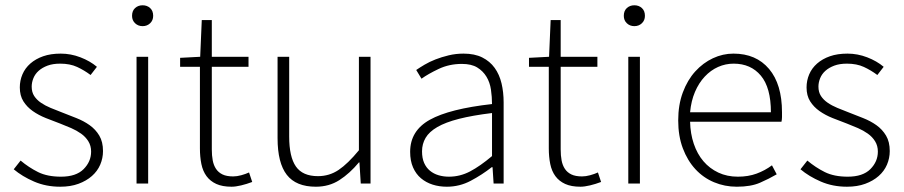

<svg xmlns="http://www.w3.org/2000/svg" viewBox="-20 -695 3424 727"><path d="M208 12Q154 12 109 -7.5Q64 -27 32 -54L58 -87Q89 -61 124 -43.5Q159 -26 211 -26Q268 -26 296.5 -54.5Q325 -83 325 -121Q325 -143 314.5 -160Q304 -177 287 -189Q270 -201 249.5 -210Q229 -219 208 -227Q181 -237 153.5 -248Q126 -259 104 -274.5Q82 -290 68.5 -311.5Q55 -333 55 -364Q55 -390 65 -413.5Q75 -437 95 -454.5Q115 -472 143.5 -482Q172 -492 210 -492Q248 -492 284.5 -478Q321 -464 347 -442L323 -411Q299 -429 272 -441.5Q245 -454 208 -454Q180 -454 160 -446.5Q140 -439 126.5 -427Q113 -415 106.5 -399Q100 -383 100 -367Q100 -346 109.5 -331.5Q119 -317 135 -306Q151 -295 171.5 -286.5Q192 -278 213 -270Q241 -259 269 -248Q297 -237 319.5 -221Q342 -205 356 -181.5Q370 -158 370 -123Q370 -96 359.5 -71.5Q349 -47 328 -28.5Q307 -10 277 1Q247 12 208 12Z M497 0V-480H541V0ZM520 -596Q503 -596 491.5 -607Q480 -618 480 -635Q480 -654 491.5 -664.5Q503 -675 520 -675Q537 -675 548.5 -664.5Q560 -654 560 -635Q560 -618 548.5 -607Q537 -596 520 -596Z M857 12Q822 12 799 1.5Q776 -9 762 -28Q748 -47 742.5 -74Q737 -101 737 -133V-442H662V-476L738 -480L744 -619H782V-480H921V-442H782V-129Q782 -106 785.5 -87.5Q789 -69 798 -55.5Q807 -42 822.5 -34.5Q838 -27 863 -27Q877 -27 893.5 -31.5Q910 -36 923 -42L935 -6Q914 2 893 7Q872 12 857 12Z M1176 12Q1101 12 1066 -33Q1031 -78 1031 -172V-480H1075V-178Q1075 -101 1100.5 -64.5Q1126 -28 1184 -28Q1227 -28 1262 -51.5Q1297 -75 1339 -126V-480H1383V0H1346L1341 -80H1339Q1304 -38 1265 -13Q1226 12 1176 12Z M1672 12Q1643 12 1618 4Q1593 -4 1574 -20Q1555 -36 1544 -61Q1533 -86 1533 -120Q1533 -200 1607.5 -241.5Q1682 -283 1843 -301Q1843 -328 1839 -355.5Q1835 -383 1822 -404.5Q1809 -426 1787 -439.5Q1765 -453 1729 -453Q1681 -453 1641 -434Q1601 -415 1576 -397L1556 -430Q1569 -439 1587.5 -450Q1606 -461 1629 -470Q1652 -479 1679 -485.5Q1706 -492 1735 -492Q1777 -492 1806 -477.5Q1835 -463 1853 -438Q1871 -413 1879 -379.5Q1887 -346 1887 -307V0H1849L1845 -62H1842Q1805 -33 1762.5 -10.5Q1720 12 1672 12ZM1680 -26Q1722 -26 1760 -46Q1798 -66 1843 -104V-267Q1769 -258 1718 -245Q1667 -232 1636 -214Q1605 -196 1591.5 -173Q1578 -150 1578 -122Q1578 -96 1586 -78Q1594 -60 1608 -48.5Q1622 -37 1640.5 -31.5Q1659 -26 1680 -26Z M2178 12Q2143 12 2120 1.5Q2097 -9 2083 -28Q2069 -47 2063.5 -74Q2058 -101 2058 -133V-442H1983V-476L2059 -480L2065 -619H2103V-480H2242V-442H2103V-129Q2103 -106 2106.5 -87.5Q2110 -69 2119 -55.5Q2128 -42 2143.5 -34.5Q2159 -27 2184 -27Q2198 -27 2214.5 -31.5Q2231 -36 2244 -42L2256 -6Q2235 2 2214 7Q2193 12 2178 12Z M2359 0V-480H2403V0ZM2382 -596Q2365 -596 2353.5 -607Q2342 -618 2342 -635Q2342 -654 2353.5 -664.5Q2365 -675 2382 -675Q2399 -675 2410.5 -664.5Q2422 -654 2422 -635Q2422 -618 2410.5 -607Q2399 -596 2382 -596Z M2770 12Q2724 12 2683.5 -5Q2643 -22 2613 -54.5Q2583 -87 2565.5 -133.5Q2548 -180 2548 -239Q2548 -298 2565.5 -345Q2583 -392 2612.5 -424.5Q2642 -457 2679.5 -474.5Q2717 -492 2757 -492Q2843 -492 2892 -434Q2941 -376 2941 -270Q2941 -261 2941 -252Q2941 -243 2939 -234H2593Q2594 -189 2607 -150.5Q2620 -112 2643.5 -84.5Q2667 -57 2700 -41.5Q2733 -26 2774 -26Q2813 -26 2844.5 -37.5Q2876 -49 2903 -69L2921 -35Q2892 -18 2857.5 -3Q2823 12 2770 12ZM2593 -270H2899Q2899 -363 2861 -408.5Q2823 -454 2758 -454Q2727 -454 2699 -441.5Q2671 -429 2648.5 -405Q2626 -381 2611.5 -347Q2597 -313 2593 -270Z M3187 12Q3133 12 3088 -7.5Q3043 -27 3011 -54L3037 -87Q3068 -61 3103 -43.5Q3138 -26 3190 -26Q3247 -26 3275.5 -54.5Q3304 -83 3304 -121Q3304 -143 3293.5 -160Q3283 -177 3266 -189Q3249 -201 3228.5 -210Q3208 -219 3187 -227Q3160 -237 3132.5 -248Q3105 -259 3083 -274.5Q3061 -290 3047.5 -311.5Q3034 -333 3034 -364Q3034 -390 3044 -413.5Q3054 -437 3074 -454.5Q3094 -472 3122.5 -482Q3151 -492 3189 -492Q3227 -492 3263.5 -478Q3300 -464 3326 -442L3302 -411Q3278 -429 3251 -441.5Q3224 -454 3187 -454Q3159 -454 3139 -446.5Q3119 -439 3105.5 -427Q3092 -415 3085.5 -399Q3079 -383 3079 -367Q3079 -346 3088.5 -331.5Q3098 -317 3114 -306Q3130 -295 3150.5 -286.5Q3171 -278 3192 -270Q3220 -259 3248 -248Q3276 -237 3298.5 -221Q3321 -205 3335 -181.5Q3349 -158 3349 -123Q3349 -96 3338.5 -71.5Q3328 -47 3307 -28.5Q3286 -10 3256 1Q3226 12 3187 12Z"/></svg>

Font: Giro Light
Style: Regular
Weight: 300
Designer: Paul D. Hunt
Foundry: Adobe Systems Incorporated
Version: Version 1.000;PS 1.0;hotconv 1.0.88;makeotf.lib2.5.647800